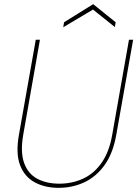

<svg xmlns="http://www.w3.org/2000/svg" viewBox="-20 -891 660 923"><path d="M262 12Q196 12 147 -14.5Q98 -41 76.5 -97Q55 -153 71 -243L152 -700H172L92 -245Q77 -160 96 -107.5Q115 -55 159.5 -31.5Q204 -8 265 -8Q327 -8 380 -32.5Q433 -57 469.5 -110Q506 -163 520 -246L600 -700H620L539 -243Q523 -153 482.5 -97Q442 -41 385 -14.5Q328 12 262 12ZM284 -760 288 -784 428 -871 536 -784 532 -761 427 -845Z"/></svg>

Font: DM Sans Thin
Style: Italic
Weight: 250
Italic angle: -10°
Designer: Colophon Foundry, Jonny Pinhorn
Foundry: Colophon Foundry
Version: Version 4.004;gftools[0.9.30]